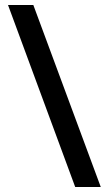

<svg xmlns="http://www.w3.org/2000/svg" viewBox="-20 -740 432 766"><path d="M113 -720 382 6H280L12 -720Z"/></svg>

Font: Noto Sans Khmer UI ExtraCondensed SemiBold
Style: Regular
Weight: 600
Width: 2
Designer: Danh Hong and the Monotype Design Team
Foundry: Monotype Imaging Inc.
Version: Version 2.002; ttfautohint (v1.8.4.7-5d5b)